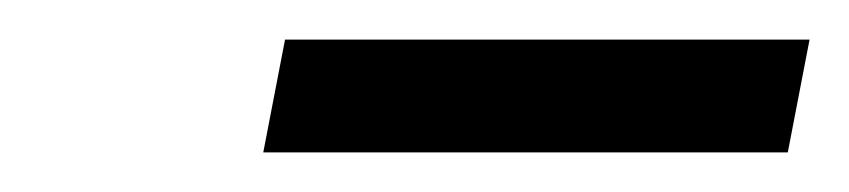

<svg xmlns="http://www.w3.org/2000/svg" viewBox="-20 -594 429 97"><path d="M113 -517 124 -574H389L378 -517Z"/></svg>

Font: Ysabeau Infant Medium
Style: Italic
Weight: 500
Italic angle: -12°
Designer: Christian Thalmann (Catharsis Fonts)
Version: Version 2.001;gftools[0.9.30]; featfreeze: ss01,ss02,lnum